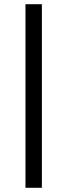

<svg xmlns="http://www.w3.org/2000/svg" viewBox="-20 -770 320 912"><path d="M101 122V-750H179V122Z"/></svg>

Font: Karla ExtraLight
Style: Regular
Weight: 400
Version: Version 2.001